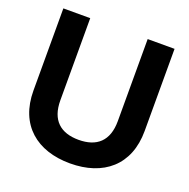

<svg xmlns="http://www.w3.org/2000/svg" viewBox="-130 -844 963 980"><g transform="rotate(20 352.0 -354.0)"><path d="M352 12C532 12 654 -87 654 -274V-720H508V-274C508 -166 450 -116 352 -116C254 -116 196 -166 196 -274V-720H50V-274C50 -87 172 12 352 12Z"/></g></svg>

Font: Aspekta 650
Style: Regular
Weight: 650
Designer: Ivo Dolenc
Version: Version 2.000